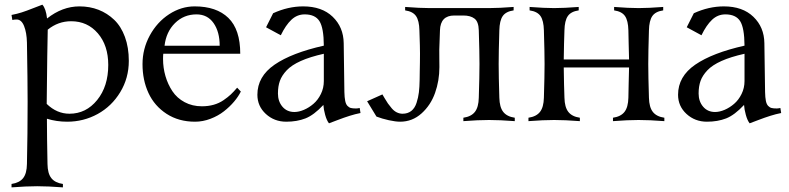

<svg xmlns="http://www.w3.org/2000/svg" viewBox="-20 -518 3375 821"><path d="M319.8 -490.7Q363.8 -490.7 401.4 -476.1Q439 -461.4 468.3 -433.3Q497.6 -405.3 514.2 -360.1Q530.8 -314.9 530.8 -257.8Q530.8 -184.1 494.1 -123.8Q457.5 -63.5 397.5 -30.5Q337.4 2.4 267.6 2.4Q221.7 2.4 180.7 -10.3V-0.5Q180.7 64.5 183.1 183.1Q183.6 223.6 199.5 243.7Q215.3 263.7 249 268.6V283.2Q185.5 278.3 139.2 278.3Q92.8 278.3 29.3 283.2V268.6Q63 263.7 78.9 243.7Q94.7 223.6 95.2 183.1Q98.1 56.2 98.1 -83Q98.1 -171.9 95.2 -335.9Q94.2 -378.4 83 -406.5Q71.8 -434.6 51.3 -434.6Q41.5 -434.6 32.7 -432.6L29.3 -454.1Q52.7 -458.5 73.2 -465.1Q93.8 -471.7 121.8 -482.9Q149.9 -494.1 161.1 -498Q176.3 -481.9 181.2 -439Q246.6 -490.7 319.8 -490.7ZM182.1 -278.8Q179.7 -107.4 179.7 -73.7Q223.1 -31.7 276.9 -31.7Q348.1 -31.7 395.5 -90.3Q442.9 -148.9 442.9 -240.2Q442.9 -323.7 398.4 -375.5Q354 -427.2 284.2 -427.2Q228.5 -427.2 184.1 -391.1V-388.2Z M1007.3 -288.1H678.2Q677.2 -280.8 677.2 -266.1Q677.2 -228 687.5 -192.6Q697.8 -157.2 717.3 -127.9Q736.8 -98.6 769.5 -81.1Q802.2 -63.5 843.3 -63.5Q870.6 -63.5 893.8 -70.1Q917 -76.7 935.8 -89.6Q954.6 -102.5 966.8 -114Q979 -125.5 994.1 -143.1L1009.8 -126.5Q999.5 -105.5 981 -83.5Q962.4 -61.5 937.5 -42Q912.6 -22.5 879.9 -10Q847.2 2.4 814 2.4Q744.1 2.4 692.4 -31.2Q640.6 -64.9 615 -120.1Q589.4 -175.3 589.4 -243.7Q589.4 -309.1 620.6 -366.5Q651.9 -423.8 703.4 -457.3Q754.9 -490.7 812.5 -490.7Q905.8 -490.7 956.5 -441.4Q1007.3 -392.1 1007.3 -288.1ZM683.6 -322.3H919.4Q919.4 -381.8 893.3 -419.2Q867.2 -456.5 820.3 -456.5Q766.1 -456.5 728.3 -419.2Q690.4 -381.8 683.6 -322.3Z M1364.7 -171.4V-288.1Q1305.7 -274.9 1266.4 -257.3Q1227.1 -239.7 1206.1 -217.5Q1185.1 -195.3 1176.8 -172.1Q1168.5 -148.9 1168.5 -118.2Q1168.5 -84.5 1187.7 -61.8Q1207 -39.1 1238.8 -39.1Q1257.8 -39.1 1279.5 -48.3Q1301.3 -57.6 1320.3 -74Q1339.4 -90.3 1352.1 -116Q1364.7 -141.6 1364.7 -171.4ZM1276.4 -490.7Q1356.4 -490.7 1402.6 -446.3Q1448.7 -401.9 1449.7 -333.5L1452.6 -124.5Q1453.1 -101.1 1456.1 -86.7Q1459 -72.3 1465.8 -65.2Q1472.7 -58.1 1480.5 -56.2Q1488.3 -54.2 1502.4 -54.2Q1508.3 -54.2 1518.1 -56.2L1521.5 -34.7Q1499 -30.3 1475.6 -22.9Q1452.1 -15.6 1422.4 -4.2Q1392.6 7.3 1386.7 9.3Q1377 -2.9 1370.4 -26.9Q1363.8 -50.8 1362.8 -69.3Q1322.3 -25.9 1286.1 -11.7Q1250 2.4 1204.1 2.4Q1152.8 2.4 1116.7 -30.8Q1080.6 -64 1080.6 -112.8Q1080.6 -190.9 1154.1 -241.5Q1227.5 -292 1364.7 -322.8Q1364.3 -398.9 1345.9 -427.7Q1327.6 -456.5 1282.7 -456.5Q1250.5 -456.5 1226.1 -433.6Q1201.7 -410.6 1180.7 -367.2L1117.7 -401.4L1147.9 -461.4Q1211.9 -490.7 1276.4 -490.7Z M1701.2 -31.7Q1723.6 -31.7 1738.8 -43.7Q1753.9 -55.7 1761.2 -78.4Q1768.6 -101.1 1771.2 -123.3Q1773.9 -145.5 1774.4 -176.8Q1774.4 -191.9 1774.9 -212.4Q1775.4 -232.9 1775.6 -250.7Q1775.9 -268.6 1775.9 -288.6Q1775.9 -304.2 1775.4 -324Q1774.9 -343.8 1774.2 -363Q1773.4 -382.3 1773.4 -388.2Q1772.5 -429.7 1759 -449.2Q1745.6 -468.8 1712.4 -473.6V-488.3Q1775.9 -483.4 1817.4 -483.4H2071.3Q2112.8 -483.4 2176.3 -488.3V-473.6Q2143.1 -468.8 2129.6 -449.2Q2116.2 -429.7 2115.2 -388.2Q2112.3 -294.4 2112.3 -244.1Q2112.3 -193.8 2115.2 -100.1Q2116.2 -59.6 2131.8 -39.6Q2147.5 -19.5 2181.2 -14.6V0Q2117.7 -4.9 2071.3 -4.9Q2024.9 -4.9 1961.4 0V-14.6Q1995.1 -19.5 2010.7 -39.6Q2026.4 -59.6 2027.3 -100.1Q2030.3 -193.8 2030.3 -244.1Q2030.3 -294.4 2027.3 -388.2Q2026.4 -425.3 2009 -438.5Q1991.7 -451.7 1961.4 -451.7H1922.4Q1863.3 -451.7 1861.3 -388.2Q1858.4 -317.9 1858.4 -305.7Q1858.4 -294.4 1858.6 -263.4Q1858.9 -232.4 1858.9 -231.4Q1858.9 -172.9 1840.3 -120.6Q1821.8 -68.4 1782.5 -33Q1743.2 2.4 1690.9 2.4Q1671.9 2.4 1642.8 -3.9Q1613.8 -10.3 1589.8 -19.5Q1551.8 -81.5 1549.8 -85L1615.2 -114.3Q1616.7 -111.8 1624.8 -97.9Q1632.8 -84 1638.9 -75.4Q1645 -66.9 1654.8 -55.2Q1664.6 -43.5 1676.5 -37.6Q1688.5 -31.7 1701.2 -31.7Z M2815.9 -488.3V-473.6Q2782.7 -468.8 2769.3 -449.2Q2755.9 -429.7 2754.9 -388.2Q2752 -294.4 2752 -244.1Q2752 -193.8 2754.9 -100.1Q2755.9 -59.6 2771.5 -39.6Q2787.1 -19.5 2820.8 -14.6V0Q2757.3 -4.9 2710.9 -4.9Q2664.6 -4.9 2601.1 0V-14.6Q2634.8 -19.5 2650.4 -39.6Q2666 -59.6 2667 -100.1Q2667 -109.9 2668.2 -159.7Q2669.4 -209.5 2669.9 -229.5H2390.6Q2391.6 -150.4 2393.6 -100.1Q2394.5 -59.6 2410.2 -39.6Q2425.8 -19.5 2459.5 -14.6V0Q2396 -4.9 2349.6 -4.9Q2303.2 -4.9 2239.7 0V-14.6Q2273.4 -19.5 2289.1 -39.6Q2304.7 -59.6 2305.7 -100.1Q2308.6 -193.8 2308.6 -244.1Q2308.6 -294.4 2305.7 -388.2Q2304.7 -429.7 2291.3 -449.2Q2277.8 -468.8 2244.6 -473.6V-488.3Q2308.1 -483.4 2349.6 -483.4Q2391.1 -483.4 2454.6 -488.3V-473.6Q2421.4 -468.8 2408 -449.2Q2394.5 -429.7 2393.6 -388.2Q2391.6 -336.9 2390.6 -263.7H2669.9Q2669.4 -284.2 2668.2 -332Q2667 -379.9 2667 -388.2Q2666 -429.7 2652.6 -449.2Q2639.2 -468.8 2606 -473.6V-488.3Q2669.4 -483.4 2710.9 -483.4Q2752.4 -483.4 2815.9 -488.3Z M3163.6 -171.4V-288.1Q3104.5 -274.9 3065.2 -257.3Q3025.9 -239.7 3004.9 -217.5Q2983.9 -195.3 2975.6 -172.1Q2967.3 -148.9 2967.3 -118.2Q2967.3 -84.5 2986.6 -61.8Q3005.9 -39.1 3037.6 -39.1Q3056.6 -39.1 3078.4 -48.3Q3100.1 -57.6 3119.1 -74Q3138.2 -90.3 3150.9 -116Q3163.6 -141.6 3163.6 -171.4ZM3075.2 -490.7Q3155.3 -490.7 3201.4 -446.3Q3247.6 -401.9 3248.5 -333.5L3251.5 -124.5Q3252 -101.1 3254.9 -86.7Q3257.8 -72.3 3264.6 -65.2Q3271.5 -58.1 3279.3 -56.2Q3287.1 -54.2 3301.3 -54.2Q3307.1 -54.2 3316.9 -56.2L3320.3 -34.7Q3297.9 -30.3 3274.4 -22.9Q3251 -15.6 3221.2 -4.2Q3191.4 7.3 3185.5 9.3Q3175.8 -2.9 3169.2 -26.9Q3162.6 -50.8 3161.6 -69.3Q3121.1 -25.9 3085 -11.7Q3048.8 2.4 3002.9 2.4Q2951.7 2.4 2915.5 -30.8Q2879.4 -64 2879.4 -112.8Q2879.4 -190.9 2952.9 -241.5Q3026.4 -292 3163.6 -322.8Q3163.1 -398.9 3144.8 -427.7Q3126.5 -456.5 3081.5 -456.5Q3049.3 -456.5 3024.9 -433.6Q3000.5 -410.6 2979.5 -367.2L2916.5 -401.4L2946.8 -461.4Q3010.7 -490.7 3075.2 -490.7Z"/></svg>

Font: Flanker
Style: Regular
Weight: 400
Designer: Flanker
Foundry: Flanker
Version: Version 2.027